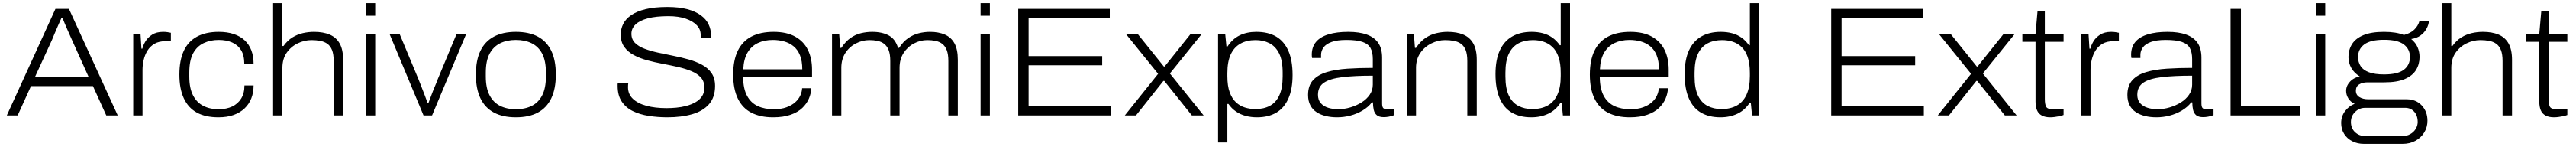

<svg xmlns="http://www.w3.org/2000/svg" viewBox="-20 -743 16630 946"><path d="M24 0 338 -686H425L740 0H666L580 -189H180L94 0ZM206 -248H552L445 -485Q440 -496 432.5 -513Q425 -530 416 -550Q407 -570 398.5 -590.5Q390 -611 384 -626H376Q367 -606 355 -579Q343 -552 332.5 -527Q322 -502 315 -485Z M840 0V-526H887L893 -430H899Q904 -452 919 -477Q934 -502 962 -520Q990 -538 1033 -538Q1048 -538 1061.5 -536Q1075 -534 1083 -532V-478H1049Q1006 -478 977.5 -461.5Q949 -445 932 -417.5Q915 -390 907.5 -357.5Q900 -325 900 -294V0Z M1390 12Q1306 12 1250.5 -18.5Q1195 -49 1166.5 -110.5Q1138 -172 1138 -263Q1138 -354 1166 -415Q1194 -476 1251 -507Q1308 -538 1392 -538Q1447 -538 1489 -524Q1531 -510 1559.5 -483.5Q1588 -457 1602.5 -419Q1617 -381 1617 -332H1557Q1557 -387 1536 -420.5Q1515 -454 1478 -470Q1441 -486 1391 -486Q1338 -486 1294.5 -465.5Q1251 -445 1226.5 -399.5Q1202 -354 1202 -275V-251Q1202 -176 1226 -129.5Q1250 -83 1292.5 -61.5Q1335 -40 1391 -40Q1442 -40 1479 -57.5Q1516 -75 1537 -109Q1558 -143 1558 -193H1617Q1617 -148 1602.5 -110.5Q1588 -73 1559 -45.5Q1530 -18 1488 -3Q1446 12 1390 12Z M1743 0V-723H1803V-447H1810Q1836 -483 1868 -502.5Q1900 -522 1935.5 -530Q1971 -538 2007 -538Q2066 -538 2108 -520.5Q2150 -503 2172.5 -463.5Q2195 -424 2195 -358V0H2134V-350Q2134 -394 2123.5 -420.5Q2113 -447 2093.5 -461Q2074 -475 2047.5 -480Q2021 -485 1991 -485Q1945 -485 1901.5 -464Q1858 -443 1830.5 -403.5Q1803 -364 1803 -306V0Z M2342 -642V-723H2402V-642ZM2342 0V-526H2402V0Z M2714 0 2494 -526H2559L2681 -234Q2688 -216 2699 -188.5Q2710 -161 2721 -132Q2732 -103 2740 -81H2746Q2754 -101 2764 -128.5Q2774 -156 2786 -184Q2798 -212 2806 -234L2928 -526H2990L2769 0Z M3310 12Q3226 12 3168.5 -18.5Q3111 -49 3081.5 -110Q3052 -171 3052 -263Q3052 -356 3081.5 -416.5Q3111 -477 3168.5 -507.5Q3226 -538 3310 -538Q3395 -538 3452 -507.5Q3509 -477 3538.5 -416.5Q3568 -356 3568 -263Q3568 -171 3538.5 -110Q3509 -49 3452 -18.5Q3395 12 3310 12ZM3310 -40Q3369 -40 3412.5 -61.5Q3456 -83 3480 -129.5Q3504 -176 3504 -251V-275Q3504 -352 3480 -397.5Q3456 -443 3412.5 -464.5Q3369 -486 3310 -486Q3252 -486 3208.5 -464.5Q3165 -443 3140.5 -397.5Q3116 -352 3116 -275V-251Q3116 -176 3140.5 -129.5Q3165 -83 3208.5 -61.5Q3252 -40 3310 -40Z M4288 12Q4226 12 4168 3Q4110 -6 4065 -28Q4020 -50 3993.5 -89.5Q3967 -129 3967 -190Q3967 -196 3967 -200.5Q3967 -205 3968 -209H4036Q4035 -204 4034.5 -197Q4034 -190 4034 -181Q4034 -137 4065.5 -107Q4097 -77 4153 -62Q4209 -47 4283 -47Q4312 -47 4345.5 -50Q4379 -53 4411 -61.5Q4443 -70 4469.5 -85Q4496 -100 4511.5 -123Q4527 -146 4527 -179Q4527 -219 4504.5 -244Q4482 -269 4443.5 -285Q4405 -301 4356.5 -312Q4308 -323 4257 -332.5Q4206 -342 4158 -355Q4110 -368 4071.5 -388.5Q4033 -409 4010 -441Q3987 -473 3987 -520Q3987 -557 4003 -589Q4019 -621 4054.5 -645.5Q4090 -670 4147.5 -684Q4205 -698 4288 -698Q4363 -698 4416 -684Q4469 -670 4503.5 -645Q4538 -620 4554 -586.5Q4570 -553 4570 -515V-498H4503V-520Q4503 -554 4478 -580.5Q4453 -607 4406.5 -623Q4360 -639 4295 -639Q4215 -639 4162 -625Q4109 -611 4082.5 -585.5Q4056 -560 4056 -526Q4056 -490 4079 -467Q4102 -444 4140.5 -429.5Q4179 -415 4227 -404.5Q4275 -394 4326 -384Q4377 -374 4425 -360.5Q4473 -347 4512 -326Q4551 -305 4573.5 -272Q4596 -239 4596 -190Q4596 -117 4557 -72.5Q4518 -28 4448.5 -8Q4379 12 4288 12Z M4971 12Q4888 12 4830.5 -17.5Q4773 -47 4743 -108.5Q4713 -170 4713 -263Q4713 -356 4743 -417Q4773 -478 4831 -508Q4889 -538 4974 -538Q5059 -538 5114 -507Q5169 -476 5195.5 -421.5Q5222 -367 5222 -295V-246H4777Q4778 -171 4803 -125.5Q4828 -80 4872 -60Q4916 -40 4975 -40Q5023 -40 5057 -52.5Q5091 -65 5113 -84.5Q5135 -104 5146 -128Q5157 -152 5158 -175H5217Q5216 -142 5202 -109Q5188 -76 5159.5 -48.5Q5131 -21 5084 -4.5Q5037 12 4971 12ZM4778 -297H5159Q5159 -351 5144 -387.5Q5129 -424 5102.5 -445.5Q5076 -467 5041.5 -476.5Q5007 -486 4969 -486Q4914 -486 4872 -466Q4830 -446 4805.5 -404.5Q4781 -363 4778 -297Z M5351 0V-526H5397L5404 -435H5411Q5438 -476 5470 -498.5Q5502 -521 5538 -529.5Q5574 -538 5610 -538Q5674 -538 5717 -515Q5760 -492 5777 -435H5784Q5810 -475 5842.5 -497.5Q5875 -520 5911 -529Q5947 -538 5983 -538Q6039 -538 6079.5 -520.5Q6120 -503 6141.5 -464Q6163 -425 6163 -358V0H6102V-350Q6102 -394 6091.5 -420.5Q6081 -447 6062.5 -461Q6044 -475 6019 -480Q5994 -485 5966 -485Q5921 -485 5880 -463.5Q5839 -442 5813 -402Q5787 -362 5787 -306V0H5727V-350Q5727 -394 5716.5 -420.5Q5706 -447 5687.5 -461Q5669 -475 5644.5 -480Q5620 -485 5592 -485Q5547 -485 5505 -463.5Q5463 -442 5437 -402Q5411 -362 5411 -306V0Z M6310 -642V-723H6370V-642ZM6310 0V-526H6370V0Z M6553 0V-686H7144V-627H6620V-382H7095V-323H6620V-59H7151V0Z M7241 0 7456 -268 7247 -526H7323L7493 -315H7498L7667 -526H7739L7532 -270L7750 0H7674L7496 -222H7490L7313 0Z M7843 174V-526H7889L7897 -444H7904Q7935 -492 7981.5 -515Q8028 -538 8090 -538Q8166 -538 8217.5 -508Q8269 -478 8296.5 -416.5Q8324 -355 8324 -260Q8324 -170 8297 -109Q8270 -48 8219 -18Q8168 12 8094 12Q8056 12 8021.5 3Q7987 -6 7958.5 -25.5Q7930 -45 7910 -74H7903V174ZM8084 -41Q8138 -41 8177.5 -62Q8217 -83 8238.5 -129.5Q8260 -176 8260 -251V-275Q8260 -354 8237 -399.5Q8214 -445 8174.5 -465Q8135 -485 8085 -485Q8028 -485 7987 -462Q7946 -439 7924.5 -392.5Q7903 -346 7903 -272V-253Q7903 -190 7918 -149Q7933 -108 7958.5 -84.5Q7984 -61 8016.5 -51Q8049 -41 8084 -41Z M8611 12Q8573 12 8539 4Q8505 -4 8479 -21Q8453 -38 8438.5 -65.5Q8424 -93 8424 -132Q8424 -192 8456 -227Q8488 -262 8545 -279Q8602 -296 8678.5 -301Q8755 -306 8842 -306V-363Q8842 -407 8827 -434Q8812 -461 8775 -473.5Q8738 -486 8671 -486Q8612 -486 8576 -473Q8540 -460 8524 -438Q8508 -416 8508 -390V-370H8450Q8449 -375 8448.5 -380Q8448 -385 8448 -391Q8448 -441 8475.5 -473.5Q8503 -506 8556 -522Q8609 -538 8683 -538Q8755 -538 8803.5 -520.5Q8852 -503 8877 -467Q8902 -431 8902 -372V-77Q8902 -56 8909 -48Q8916 -40 8933 -40H8980V-2Q8962 5 8945 8Q8928 11 8913 11Q8883 11 8868 -1.5Q8853 -14 8848 -36Q8843 -58 8843 -84H8836Q8812 -53 8775.5 -31.5Q8739 -10 8697 1Q8655 12 8611 12ZM8618 -40Q8658 -40 8698 -52Q8738 -64 8770.5 -84.5Q8803 -105 8822.5 -134Q8842 -163 8842 -198V-256Q8724 -256 8645 -246.5Q8566 -237 8527 -211Q8488 -185 8488 -133Q8488 -99 8506.5 -78.5Q8525 -58 8555 -49Q8585 -40 8618 -40Z M9061 0V-526H9107L9114 -435H9121Q9148 -476 9181.5 -498.5Q9215 -521 9252 -529.5Q9289 -538 9325 -538Q9384 -538 9426 -520.5Q9468 -503 9490.5 -463.5Q9513 -424 9513 -358V0H9452V-350Q9452 -394 9441.5 -420.5Q9431 -447 9411.5 -461Q9392 -475 9365.5 -480Q9339 -485 9309 -485Q9263 -485 9219.5 -463.5Q9176 -442 9148.5 -402Q9121 -362 9121 -306V0Z M9865 12Q9791 12 9739.5 -18Q9688 -48 9661 -110Q9634 -172 9634 -266Q9634 -358 9661.5 -418Q9689 -478 9741 -508Q9793 -538 9867 -538Q9907 -538 9940.5 -529Q9974 -520 10001 -501Q10028 -482 10049 -452H10055V-723H10115V0H10069L10061 -82H10054Q10023 -34 9974.5 -11Q9926 12 9865 12ZM9871 -41Q9930 -41 9971 -64Q10012 -87 10033.5 -134Q10055 -181 10055 -254V-273Q10055 -336 10040.5 -377Q10026 -418 10000.5 -441.5Q9975 -465 9943 -475Q9911 -485 9876 -485Q9822 -485 9782 -464Q9742 -443 9720 -397Q9698 -351 9698 -275V-251Q9698 -173 9720.5 -127Q9743 -81 9782.5 -61Q9822 -41 9871 -41Z M10501 12Q10418 12 10360.5 -17.5Q10303 -47 10273 -108.5Q10243 -170 10243 -263Q10243 -356 10273 -417Q10303 -478 10361 -508Q10419 -538 10504 -538Q10589 -538 10644 -507Q10699 -476 10725.5 -421.5Q10752 -367 10752 -295V-246H10307Q10308 -171 10333 -125.5Q10358 -80 10402 -60Q10446 -40 10505 -40Q10553 -40 10587 -52.5Q10621 -65 10643 -84.5Q10665 -104 10676 -128Q10687 -152 10688 -175H10747Q10746 -142 10732 -109Q10718 -76 10689.5 -48.5Q10661 -21 10614 -4.5Q10567 12 10501 12ZM10308 -297H10689Q10689 -351 10674 -387.5Q10659 -424 10632.5 -445.5Q10606 -467 10571.5 -476.5Q10537 -486 10499 -486Q10444 -486 10402 -466Q10360 -446 10335.5 -404.5Q10311 -363 10308 -297Z M11086 12Q11012 12 10960.5 -18Q10909 -48 10882 -110Q10855 -172 10855 -266Q10855 -358 10882.5 -418Q10910 -478 10962 -508Q11014 -538 11088 -538Q11128 -538 11161.5 -529Q11195 -520 11222 -501Q11249 -482 11270 -452H11276V-723H11336V0H11290L11282 -82H11275Q11244 -34 11195.5 -11Q11147 12 11086 12ZM11092 -41Q11151 -41 11192 -64Q11233 -87 11254.5 -134Q11276 -181 11276 -254V-273Q11276 -336 11261.5 -377Q11247 -418 11221.5 -441.5Q11196 -465 11164 -475Q11132 -485 11097 -485Q11043 -485 11003 -464Q10963 -443 10941 -397Q10919 -351 10919 -275V-251Q10919 -173 10941.5 -127Q10964 -81 11003.5 -61Q11043 -41 11092 -41Z M11801 0V-686H12392V-627H11868V-382H12343V-323H11868V-59H12399V0Z M12489 0 12704 -268 12495 -526H12571L12741 -315H12746L12915 -526H12987L12780 -270L12998 0H12922L12744 -222H12738L12561 0Z M13215 12Q13182 12 13160.5 0.5Q13139 -11 13129.5 -33.5Q13120 -56 13120 -89V-474H13035V-526H13120L13133 -673H13180V-526H13301V-474H13180V-106Q13180 -72 13188.5 -56Q13197 -40 13232 -40H13301V-3Q13289 2 13274 5Q13259 8 13243.5 10Q13228 12 13215 12Z M13415 0V-526H13462L13468 -430H13474Q13479 -452 13494 -477Q13509 -502 13537 -520Q13565 -538 13608 -538Q13623 -538 13636.5 -536Q13650 -534 13658 -532V-478H13624Q13581 -478 13552.5 -461.5Q13524 -445 13507 -417.5Q13490 -390 13482.5 -357.5Q13475 -325 13475 -294V0Z M13900 12Q13862 12 13828 4Q13794 -4 13768 -21Q13742 -38 13727.5 -65.5Q13713 -93 13713 -132Q13713 -192 13745 -227Q13777 -262 13834 -279Q13891 -296 13967.5 -301Q14044 -306 14131 -306V-363Q14131 -407 14116 -434Q14101 -461 14064 -473.5Q14027 -486 13960 -486Q13901 -486 13865 -473Q13829 -460 13813 -438Q13797 -416 13797 -390V-370H13739Q13738 -375 13737.5 -380Q13737 -385 13737 -391Q13737 -441 13764.5 -473.5Q13792 -506 13845 -522Q13898 -538 13972 -538Q14044 -538 14092.5 -520.5Q14141 -503 14166 -467Q14191 -431 14191 -372V-77Q14191 -56 14198 -48Q14205 -40 14222 -40H14269V-2Q14251 5 14234 8Q14217 11 14202 11Q14172 11 14157 -1.5Q14142 -14 14137 -36Q14132 -58 14132 -84H14125Q14101 -53 14064.5 -31.5Q14028 -10 13986 1Q13944 12 13900 12ZM13907 -40Q13947 -40 13987 -52Q14027 -64 14059.5 -84.5Q14092 -105 14111.5 -134Q14131 -163 14131 -198V-256Q14013 -256 13934 -246.5Q13855 -237 13816 -211Q13777 -185 13777 -133Q13777 -99 13795.5 -78.5Q13814 -58 13844 -49Q13874 -40 13907 -40Z M14379 0V-686H14446V-59H14829V0Z M14930 -642V-723H14990V-642ZM14930 0V-526H14990V0Z M15240 183Q15198 183 15164.5 166Q15131 149 15112 118.5Q15093 88 15093 49Q15093 6 15117.5 -27Q15142 -60 15180 -75Q15153 -87 15139 -110Q15125 -133 15125 -158Q15125 -190 15149 -216.5Q15173 -243 15213 -251Q15177 -273 15158.5 -305.5Q15140 -338 15140 -376Q15140 -422 15163 -459Q15186 -496 15237 -517Q15288 -538 15369 -538Q15409 -538 15441 -533Q15473 -528 15498 -518Q15539 -528 15564.5 -552Q15590 -576 15599 -610H15660Q15658 -584 15644 -558.5Q15630 -533 15605.5 -515Q15581 -497 15545 -492Q15574 -468 15586.5 -438.5Q15599 -409 15599 -376Q15599 -330 15576.5 -293Q15554 -256 15504 -234.5Q15454 -213 15372 -213H15262Q15231 -213 15209.5 -200Q15188 -187 15188 -159Q15188 -132 15211 -118Q15234 -104 15269 -104H15516Q15576 -104 15613 -64.5Q15650 -25 15650 34Q15650 76 15629 110Q15608 144 15572 163.5Q15536 183 15489 183ZM15250 133H15488Q15516 133 15538.5 120.5Q15561 108 15574 87Q15587 66 15587 42Q15587 1 15564.5 -24Q15542 -49 15506 -49H15248Q15210 -49 15183 -22.5Q15156 4 15156 42Q15156 83 15183 108Q15210 133 15250 133ZM15370 -264Q15458 -264 15497.5 -294Q15537 -324 15537 -376Q15537 -427 15497.5 -457Q15458 -487 15370 -487Q15282 -487 15242 -457Q15202 -427 15202 -376Q15202 -343 15218.5 -317.5Q15235 -292 15272 -278Q15309 -264 15370 -264Z M15744 0V-723H15804V-447H15811Q15837 -483 15869 -502.5Q15901 -522 15936.5 -530Q15972 -538 16008 -538Q16067 -538 16109 -520.5Q16151 -503 16173.5 -463.5Q16196 -424 16196 -358V0H16135V-350Q16135 -394 16124.5 -420.5Q16114 -447 16094.5 -461Q16075 -475 16048.5 -480Q16022 -485 15992 -485Q15946 -485 15902.5 -464Q15859 -443 15831.5 -403.5Q15804 -364 15804 -306V0Z M16467 12Q16434 12 16412.5 0.5Q16391 -11 16381.5 -33.5Q16372 -56 16372 -89V-474H16287V-526H16372L16385 -673H16432V-526H16553V-474H16432V-106Q16432 -72 16440.5 -56Q16449 -40 16484 -40H16553V-3Q16541 2 16526 5Q16511 8 16495.5 10Q16480 12 16467 12Z"/></svg>

Font: Archivo SemiExpanded ExtraLight
Style: Regular
Weight: 250
Width: 6
Designer: Hector Gatti
Foundry: Omnibus-Type
Version: Version 2.001